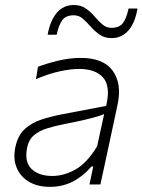

<svg xmlns="http://www.w3.org/2000/svg" viewBox="-20 -736 568 766"><path d="M179 9.5Q129.5 9.5 95 -11.2Q60.5 -32 46 -68.2Q31.5 -104.5 41.5 -150Q51.5 -196.5 79.5 -221.8Q107.5 -247 145.8 -259.2Q184 -271.5 225 -279.5L403.5 -313.5Q422 -392 391.5 -426.5Q361 -461 295 -461Q263 -461 219.8 -451.8Q176.5 -442.5 123.5 -420.5L131.5 -469.5Q163.5 -482 210.2 -493.5Q257 -505 302 -505Q393 -505 430 -453.2Q467 -401.5 449 -318.5Q444.5 -297 438.8 -270.5Q433 -244 426 -211L411 -141Q404.5 -110.5 397 -75.8Q389.5 -41 380.5 0H337L352 -72H345Q313.5 -34.5 272 -12.5Q230.5 9.5 179 9.5ZM188.5 -34Q235.5 -34 281.2 -59.8Q327 -85.5 367.5 -152.5L395.5 -281Q385.5 -276.5 369.2 -271.5Q353 -266.5 321.8 -259Q290.5 -251.5 234.5 -240.5Q199 -233.5 168.2 -224Q137.5 -214.5 116.2 -197Q95 -179.5 88.5 -148.5Q76.5 -90 105.8 -62Q135 -34 188.5 -34ZM425.5 -584Q397 -584 377.5 -597.8Q358 -611.5 342.2 -629.5Q326.5 -647.5 310.8 -661.2Q295 -675 274.5 -675Q243 -675 228.8 -656Q214.5 -637 206 -597.5H170Q180.5 -655 207 -685.5Q233.5 -716 274.5 -716Q302.5 -716 322.2 -702.2Q342 -688.5 357.2 -670.5Q372.5 -652.5 388.2 -638.8Q404 -625 424.5 -625Q456 -625 470.2 -643.8Q484.5 -662.5 493 -702H528.5Q519 -644.5 492.2 -614.2Q465.5 -584 425.5 -584Z"/></svg>

Font: Commissioner ExtraLight
Style: Italic
Weight: 200
Italic angle: -12°
Designer: Kostas Bartsokas
Foundry: Kostas Bartsokas
Version: Version 1.000; ttfautohint (v1.8.3)